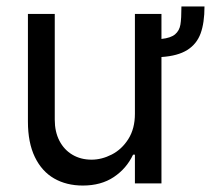

<svg xmlns="http://www.w3.org/2000/svg" viewBox="-20 -574 660 601"><path d="M485.4 -395.5V0H402.3V-89.8H396.5Q376 -46.4 336.2 -19.8Q296.4 6.8 239.3 6.8Q188 6.8 149.4 -15.4Q110.8 -37.6 89.1 -82.5Q67.4 -127.4 67.4 -193.4V-530.3H151.4V-199.2Q151.4 -161.6 166 -133.3Q180.7 -105 206.8 -89.6Q232.9 -74.2 266.6 -74.2Q298.3 -74.2 329.8 -90.3Q361.3 -106.4 381.8 -138.9Q402.3 -171.4 402.3 -217.8V-530.3H485.4V-452.1Q514.6 -455.1 528.1 -466.6Q541.5 -478 544.7 -496.8Q547.9 -515.6 547.9 -553.7H620.1Q620.1 -502.4 607.9 -469.2Q595.7 -436 566.2 -417.5Q536.6 -398.9 485.4 -395.5Z"/></svg>

Font: Pretendard JP
Style: Regular
Weight: 400
Designer: Base glyphs from Inter by Rasmus Andersson; Hangeul glyphs from Noto Sans CJK(Source Han Sans) by Jang Soo-young and Kan
Foundry: Kil Hyung-jin
Version: Version 1.309